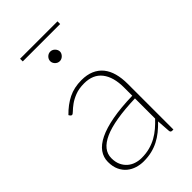

<svg xmlns="http://www.w3.org/2000/svg" viewBox="-242 -874 962 962"><g transform="rotate(-45 239.0 -393.0)"><path d="M47.5 0ZM385.5 0Q375.5 0 374 -10.5L369 -83Q348.5 -62 327.8 -45.2Q307 -28.5 284.2 -16.8Q261.5 -5 235 1.5Q208.5 8 176.5 8Q153 8 130 1Q107 -6 88.5 -21Q70 -36 58.8 -59.8Q47.5 -83.5 47.5 -117Q47.5 -149.5 66.2 -176Q85 -202.5 124.5 -221.8Q164 -241 224.5 -252.2Q285 -263.5 368.5 -265.5V-324Q368.5 -398 336.5 -439Q304.5 -480 241.5 -480Q204 -480 177 -469.2Q150 -458.5 132 -445.2Q114 -432 103.2 -421.2Q92.5 -410.5 87 -410.5Q82 -410.5 78 -416L73.5 -423Q110.5 -461 151 -481Q191.5 -501 243.5 -501Q282 -501 310.5 -488.8Q339 -476.5 357.8 -453.5Q376.5 -430.5 385.5 -397.8Q394.5 -365 394.5 -324V0ZM181.5 -11.5Q213.5 -11.5 240 -18.8Q266.5 -26 289 -38.5Q311.5 -51 331 -67.8Q350.5 -84.5 368.5 -103.5V-246.5Q217.5 -241.5 145.2 -209Q73 -176.5 73 -118Q73 -90.5 82.2 -70.5Q91.5 -50.5 106.8 -37.2Q122 -24 141.5 -17.8Q161 -11.5 181.5 -11.5ZM102 -794H367V-775H102ZM269 -678Q269 -671.5 266 -665.5Q263 -659.5 258.2 -654.8Q253.5 -650 247.2 -647.2Q241 -644.5 234.5 -644.5Q227.5 -644.5 221.2 -647.2Q215 -650 210.2 -654.8Q205.5 -659.5 202.8 -665.5Q200 -671.5 200 -678Q200 -692 210.2 -702.2Q220.5 -712.5 234.5 -712.5Q241 -712.5 247.2 -709.8Q253.5 -707 258.2 -702.2Q263 -697.5 266 -691.2Q269 -685 269 -678Z"/></g></svg>

Font: Lato Thin
Style: Regular
Weight: 200
Designer: Lukasz Dziedzic
Foundry: tyPoland Lukasz Dziedzic
Version: Version 2.007; 2014-02-27